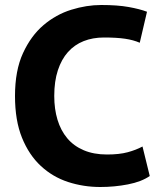

<svg xmlns="http://www.w3.org/2000/svg" viewBox="-20 -734 647 768"><path d="M579 -30Q546 -7 492 3.5Q438 14 381 14Q314 14 252.5 -6Q191 -26 143.5 -70Q96 -114 68 -183Q40 -252 40 -350Q40 -452 72 -521.5Q104 -591 154 -633.5Q204 -676 265 -695Q326 -714 385 -714Q450 -714 494.5 -706Q539 -698 568 -687L539 -563Q514 -574 480.5 -579Q447 -584 396 -584Q351 -584 314.5 -569.5Q278 -555 252 -526Q226 -497 211.5 -453Q197 -409 197 -350Q197 -298 210 -255Q223 -212 249 -181Q275 -150 315 -133Q355 -116 408 -116Q457 -116 490.5 -125Q524 -134 550 -148Z"/></svg>

Font: PT Sans Caption
Style: Bold
Weight: 700
Designer: A.Korolkova, O.Umpeleva, V.Yefimov
Foundry: ParaType Ltd
Version: Version 2.003W OFL